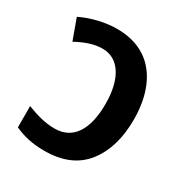

<svg xmlns="http://www.w3.org/2000/svg" viewBox="-170 -853 945 992"><g transform="rotate(30 302.0 -357.0)"><path d="M232.9 9.8C340.3 9.8 420.4 -24.4 473.6 -92.3C526.9 -160.2 553.2 -249.5 553.2 -360.8C553.2 -433.1 541.5 -496.6 518.6 -550.8C472.2 -659.2 382.3 -724.1 245.1 -724.1C174.3 -724.1 94.7 -704.6 32.2 -673.8L77.1 -550.8C123.5 -576.2 176.3 -598.1 231 -598.1C328.1 -598.1 386.2 -507.3 386.2 -357.9C386.2 -205.1 330.6 -116.2 221.2 -116.2C165 -116.2 114.3 -130.4 54.2 -153.8V-26.9C110.4 -1.5 164.1 9.8 232.9 9.8Z"/></g></svg>

Font: Avrile Sans
Style: Bold
Weight: 700
Designer: Monotype Design Team, Google (font), Stefan Peev (BGR Cyrillic), Cristiano Sobral (main changes)
Foundry: The Avrile Sans Project Authors
Version: Version 3.110